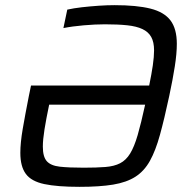

<svg xmlns="http://www.w3.org/2000/svg" viewBox="-20 -716 737 744"><path d="M288.5 8Q201.7 8 151.6 -2.7Q101.5 -13.3 80.2 -42Q58.8 -70.7 58.8 -123.7Q58.8 -162.7 68.1 -216.8Q77.4 -270.9 91.8 -344L100.2 -384.6H558.1Q567.3 -429.3 572.2 -462.9Q577 -496.5 577 -521Q577 -552.9 566 -572.7Q555.1 -592.4 532 -603.3Q509 -614.2 473.1 -618Q437.2 -621.8 386.4 -621.8Q349.5 -621.8 304.5 -617.9Q259.5 -614 225.7 -607.2L240.7 -678.7Q265.3 -684.2 297.3 -687.9Q329.4 -691.5 362.4 -693.8Q395.5 -696 424 -696Q509.6 -696 562.8 -682.7Q616 -669.4 640.6 -636.9Q665.2 -604.4 665.2 -546.1Q665.2 -508.7 657.4 -458.9Q649.7 -409.1 635.8 -344Q616.9 -255.4 599.9 -193.8Q583 -132.2 560.9 -92.6Q538.9 -53.1 504.8 -31.2Q470.7 -9.3 418.2 -0.6Q365.8 8 288.5 8ZM304.2 -66.2Q354.4 -66.2 388.5 -68.9Q422.6 -71.6 445.4 -83.4Q468.3 -95.1 484.3 -121.1Q500.2 -147.1 513.5 -192.7Q526.7 -238.3 542.4 -310.4H170.5Q158.8 -254.6 152.4 -214.6Q146 -174.7 146 -147.7Q146 -108.4 161.5 -91.2Q177 -74 211.8 -70.1Q246.7 -66.2 304.2 -66.2Z"/></svg>

Font: Saira Thin
Style: Italic
Weight: 100
Italic angle: -12°
Designer: Hector Gatti with collaboration of the Omnibus-Type team
Foundry: Omnibus-Type
Version: Version 1.101